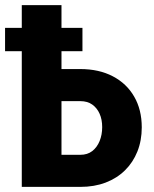

<svg xmlns="http://www.w3.org/2000/svg" viewBox="-32 -731 601 751"><path d="M154.3 -460.9H282.2Q355 -460.9 409.2 -432.6Q463.4 -404.3 492.9 -353Q522.5 -301.8 522.5 -232.9Q522.5 -181.2 505.4 -138.4Q488.3 -95.7 456.8 -64.7Q425.3 -33.7 381.1 -16.8Q336.9 0 282.2 0H53.2V-710.9H208.5V-125.5H282.2Q310.1 -125.5 328.9 -140.1Q347.7 -154.8 357.7 -179.4Q367.7 -204.1 367.7 -233.9Q367.7 -263.2 357.7 -285.9Q347.7 -308.6 328.9 -322Q310.1 -335.4 282.2 -335.4H154.3ZM290.5 -622.1V-530.8H-12.2V-622.1Z"/></svg>

Font: Roboto Condensed ExtraBold
Style: Regular
Weight: 800
Designer: Christian Robertson
Foundry: Google
Version: Version 3.008; 2023